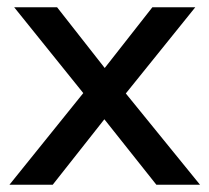

<svg xmlns="http://www.w3.org/2000/svg" viewBox="-20 -508 574 528"><path d="M6 0 209 -252 19 -488H137L268 -321L399 -488H517L326 -251L530 0H410L267 -180L125 0Z"/></svg>

Font: Nunito Sans SemiBold
Style: Regular
Weight: 600
Designer: Vernon Adams
Foundry: Vernon Adams
Version: Version 3.101; ttfautohint (v1.8.4.7-5d5b);gftools[0.9.27]